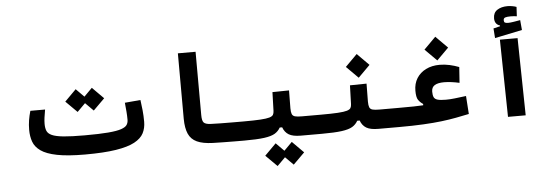

<svg xmlns="http://www.w3.org/2000/svg" viewBox="-60 -1029 4221 1446"><g transform="rotate(-5 2051.0 -306.5)"><path d="M548.3 4.9Q417 4.9 336.7 -11.2Q256.3 -27.3 214.8 -56.9Q173.3 -86.4 158.9 -127Q144.5 -167.5 144.5 -216.8Q144.5 -254.4 150.1 -289.1Q155.8 -323.7 166 -358.9H277.3Q271 -323.2 267.6 -298.6Q264.2 -273.9 264.2 -251Q264.2 -220.2 272.9 -198.7Q281.7 -177.2 310.5 -164.1Q339.4 -150.9 398.4 -145Q457.5 -139.2 558.1 -139.2Q669.9 -139.2 736.1 -144.8Q802.2 -150.4 835.2 -161.9Q868.2 -173.3 878.7 -189.9Q889.2 -206.5 889.2 -228.5Q889.2 -257.3 886.7 -288.8Q884.3 -320.3 880.4 -357.4L999 -367.7Q1004.4 -330.6 1008.5 -289.1Q1012.7 -247.6 1012.7 -201.7Q1012.7 -154.3 993.2 -116.2Q973.6 -78.1 923.3 -51Q873 -23.9 782 -9.5Q690.9 4.9 548.3 4.9ZM642.1 -319.3 581.1 -380.4 520 -319.3 434.1 -404.8 520 -491.2 581.1 -429.7 642.1 -491.2 728 -404.8Z M1752 4.9Q1718.8 4.9 1677 4.6Q1635.3 4.4 1592.5 3.7Q1549.8 2.9 1513.7 2Q1438.5 -0.5 1394.3 -21Q1350.1 -41.5 1331.1 -84.7Q1312 -127.9 1311.5 -198.2L1310.5 -693.4H1444.3L1445.3 -215.3Q1445.3 -171.4 1458.5 -157.7Q1471.7 -144 1509.8 -142.1Q1542.5 -140.6 1585.7 -140.1Q1628.9 -139.6 1674.1 -139.4Q1719.2 -139.2 1757.8 -139.2Q1774.9 -139.2 1783.4 -117.7Q1792 -96.2 1792 -63.5Q1792 -38.6 1782.7 -16.8Q1773.4 4.9 1752 4.9Z M1752 4.9 1757.8 -139.2Q1838.9 -139.2 1885.7 -142.1Q1932.6 -145 1954.6 -151.6Q1976.6 -158.2 1983.2 -169.7Q1989.7 -181.2 1990.2 -198.7L1994.6 -340.3L2120.1 -342.3L2118.7 -206.5Q2118.7 -178.2 2124.5 -163.6Q2130.4 -148.9 2147.7 -144Q2165 -139.2 2200.2 -139.2H2343.8Q2380.4 -139.2 2380.4 -75.7Q2380.4 -34.2 2367.9 -14.6Q2355.5 4.9 2337.9 4.9H2179.2Q2119.1 4.9 2088.6 -13.4Q2058.1 -31.7 2044.4 -69.8H2025.9Q2010.7 -42.5 1983.6 -26.1Q1956.5 -9.8 1902.6 -2.4Q1848.6 4.9 1752 4.9ZM2106.9 217.8 2045.9 156.7 1984.9 217.8 1898.9 132.3 1984.9 45.9 2045.9 107.4 2106.9 45.9 2192.9 132.3Z M2337.9 4.9 2343.8 -139.2Q2424.8 -139.2 2471.7 -142.1Q2518.6 -145 2540.5 -151.6Q2562.5 -158.2 2569.1 -169.7Q2575.7 -181.2 2576.2 -198.7L2580.6 -340.3L2706.1 -342.3L2704.6 -206.5Q2704.6 -178.2 2710.4 -163.6Q2716.3 -148.9 2733.6 -144Q2751 -139.2 2786.1 -139.2H2929.7Q2966.3 -139.2 2966.3 -75.7Q2966.3 -34.2 2953.9 -14.6Q2941.4 4.9 2923.8 4.9H2765.1Q2705.1 4.9 2674.6 -13.4Q2644 -31.7 2630.4 -69.8H2611.8Q2596.7 -42.5 2569.6 -26.1Q2542.5 -9.8 2488.5 -2.4Q2434.6 4.9 2337.9 4.9ZM2651.4 -391.6 2562 -481 2651.4 -570.8 2740.7 -481Z M2921.4 4.9 2929.7 -139.2Q3000.5 -139.2 3044.9 -139.9Q3089.4 -140.6 3117.2 -142.6V-152.8Q3095.2 -167 3081.5 -187Q3067.9 -207 3067.9 -256.8Q3067.9 -310.5 3092.8 -350.6Q3117.7 -390.6 3162.6 -413.1Q3207.5 -435.5 3266.6 -435.5Q3304.2 -435.5 3341.6 -427.2Q3378.9 -418.9 3412.6 -405.8L3404.3 -287.1Q3374.5 -293.9 3343.8 -297.9Q3313 -301.8 3288.1 -301.8Q3241.7 -301.8 3217.5 -286.9Q3193.4 -272 3193.4 -238.8Q3193.4 -211.9 3200.4 -196.8Q3207.5 -181.6 3228.8 -175.5Q3250 -169.4 3291.5 -169.4Q3321.8 -169.4 3358.4 -173.6Q3395 -177.7 3444.3 -184.1L3453.6 -47.4Q3404.8 -37.1 3354.7 -27.6Q3304.7 -18.1 3244.4 -10.7Q3184.1 -3.4 3105.5 0.7Q3026.9 4.9 2921.4 4.9ZM3252.4 -469.7 3163.1 -559.1 3252.4 -648.9 3341.8 -559.1Z M3745.6 0 3735.4 -584.5H3869.1L3879.4 0ZM3700.2 -599.6 3694.8 -672.9 3745.6 -685.1V-690.9Q3705.6 -703.1 3705.6 -748.5Q3705.6 -790.5 3736.3 -810.8Q3767.1 -831.1 3814.9 -831.1Q3832 -831.1 3850.8 -827.6Q3869.6 -824.2 3881.8 -819.3L3877.9 -749Q3851.6 -752.4 3832 -752.4Q3803.7 -752.4 3790.3 -747.8Q3776.9 -743.2 3776.9 -727.5Q3776.9 -713.9 3784.4 -709.5Q3792 -705.1 3808.1 -705.1Q3823.7 -705.1 3851.1 -709.5Q3878.4 -713.9 3900.4 -717.8L3907.2 -642.6Z"/></g></svg>

Font: Cascadia Code PL
Style: Bold
Weight: 700
Monospace: yes
Designer: Aaron Bell
Foundry: Saja Typeworks
Version: Version 2404.023; ttfautohint (v1.8.4)